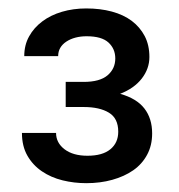

<svg xmlns="http://www.w3.org/2000/svg" viewBox="-20 -757 418 448"><path d="M133.3 -565.9H175.3Q212.9 -565.9 231 -581.3Q249 -596.7 249 -620.6Q249 -643.1 233.2 -657.7Q217.3 -672.4 182.1 -672.4Q168 -672.4 156 -669.2Q144 -666 134.8 -659.9Q125.5 -653.8 120.6 -645.3Q115.7 -636.7 115.7 -626H36.6Q36.6 -651.9 47.9 -672.1Q59.1 -692.4 78.6 -707Q98.1 -721.7 124.5 -729.5Q150.9 -737.3 181.2 -737.3Q213.9 -737.3 241 -730Q268.1 -722.7 287.4 -708.3Q306.6 -693.8 317.6 -672.9Q328.6 -651.9 328.6 -624Q328.6 -596.7 310.8 -573.7Q293 -550.8 260.3 -538.1Q298.8 -527.3 316.9 -503.9Q335 -480.5 335 -445.8Q335 -417.5 323.2 -395.8Q311.5 -374 290.8 -359.6Q270 -345.2 241.9 -337.4Q213.9 -329.6 181.2 -329.6Q152.8 -329.6 126 -336.2Q99.1 -342.8 77.9 -357.2Q56.6 -371.6 43.9 -393.8Q31.2 -416 31.2 -446.8H110.8Q110.8 -423.8 130.6 -408.7Q150.4 -393.6 184.1 -393.6Q219.2 -393.6 237.5 -408.7Q255.9 -423.8 255.9 -449.7Q255.9 -481 234.1 -494.1Q212.4 -507.3 175.3 -507.3H133.3Z"/></svg>

Font: Roboto2
Style: Regular
Weight: 400
Designer: Google
Foundry: Google
Version: Version 2.000981-w3; 2014; ttfautohint (v1.1) -l 5 -r 24 -G 